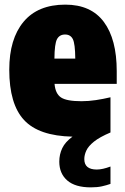

<svg xmlns="http://www.w3.org/2000/svg" viewBox="-20 -579 539 829"><path d="M372 230Q304.5 230 270.2 200Q236 170 236 119Q236 87.5 248.8 60.8Q261.5 34 293 11Q147.5 8 83.8 -60.8Q20 -129.5 20 -278Q20 -411 81.8 -485Q143.5 -559 262 -559Q373 -559 428.5 -484.2Q484 -409.5 484 -272V-217H215.5Q219 -174.5 243.5 -158.2Q268 -142 332 -142Q363 -142 394.2 -146.8Q425.5 -151.5 457 -159V-7Q410 13 385.8 32.5Q361.5 52 352.8 71Q344 90 344 108Q344 153 398 153Q422.5 153 457 140V215Q440 221 420 225.5Q400 230 372 230ZM261 -430Q237 -430 226.2 -410Q215.5 -390 215 -326H305Q304.5 -390 294.5 -410Q284.5 -430 261 -430Z"/></svg>

Font: Encode Sans Condensed Black
Style: Regular
Weight: 900
Width: 3
Designer: Multiple Designers
Foundry: Impallari Type
Version: Version 3.000; ttfautohint (v1.8.3) -l 8 -r 50 -G 200 -x 14 